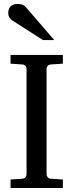

<svg xmlns="http://www.w3.org/2000/svg" viewBox="-20 -948 370 968"><path d="M33.2 0V-43L92.8 -46.9Q103.5 -47.9 108.6 -54.7Q113.8 -61.5 113.8 -68.8V-602.1Q113.8 -609.4 108.6 -615.7Q103.5 -622.1 92.8 -623L33.2 -627V-670.9H296.9V-627L235.8 -623Q225.6 -622.1 220.2 -615.7Q214.8 -609.4 214.8 -602.1V-68.8Q214.8 -61.5 220.2 -54.7Q225.6 -47.9 235.8 -46.9L296.9 -43V0ZM196.3 -746.1 44.4 -843.3Q33.7 -850.1 27.6 -859.9Q21.5 -869.6 21.5 -883.3Q21.5 -891.1 23.9 -899.2Q26.4 -907.2 31.7 -913.6Q37.1 -919.9 45.9 -924.1Q54.7 -928.2 67.4 -928.2Q78.1 -928.2 85.4 -926.5Q92.8 -924.8 98.6 -921.4Q104.5 -918 109.4 -912.8Q114.3 -907.7 119.6 -901.4L253.4 -746.1Z"/></svg>

Font: BabelStone Ogham Special
Style: Regular
Weight: 400
Designer: Andrew West
Foundry: BabelStone
Version: Version 1.02 March 14, 2022